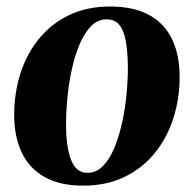

<svg xmlns="http://www.w3.org/2000/svg" viewBox="-20 -557 596 590"><path d="M318 -537Q390.5 -537 437.8 -511.2Q485 -485.5 508.5 -437Q532 -388.5 532 -320.5Q532 -253.5 512.5 -193Q493 -132.5 455 -86Q417 -39.5 361.8 -13Q306.5 13.5 235.5 13.5Q164.5 13.5 117.5 -12.8Q70.5 -39 47.2 -87.5Q24 -136 23.5 -202Q23.5 -271 43 -331.8Q62.5 -392.5 100.5 -438.8Q138.5 -485 193.2 -511Q248 -537 318 -537ZM307.5 -497.5Q280.5 -497.5 260 -476.8Q239.5 -456 224.8 -421.2Q210 -386.5 200.8 -344Q191.5 -301.5 187.2 -257.5Q183 -213.5 183 -175Q183 -128 189.8 -94.8Q196.5 -61.5 210.8 -43.8Q225 -26 249 -26Q276 -26 296.5 -47Q317 -68 331.5 -103Q346 -138 355.2 -180.5Q364.5 -223 368.8 -267.2Q373 -311.5 373 -350Q372.5 -398.5 366.5 -431.2Q360.5 -464 346.5 -480.8Q332.5 -497.5 307.5 -497.5Z"/></svg>

Font: Merriweather 96pt ExtraBold
Style: Italic
Weight: 800
Italic angle: -7.8°
Version: Version 2.101